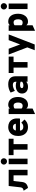

<svg xmlns="http://www.w3.org/2000/svg" viewBox="2095 -2861 969 5199"><g transform="rotate(-90 2579.5 -261.5)"><path d="M90 12 15 -105Q61 -113.5 81.2 -133Q101.5 -152.5 106 -190L143 -511H582V0H432V-379H278L250 -142Q242 -74.5 201.8 -37.2Q161.5 0 90 12Z M808 -556Q773 -556 747.5 -581.5Q722 -607 722 -642Q722 -676.5 747 -701.2Q772 -726 808 -726Q845 -726 869.5 -701.8Q894 -677.5 894 -642Q894 -606 869 -581Q844 -556 808 -556ZM733 0V-511H883V0Z M1126 0V-379H979V-511H1423V-379H1276V0Z M1741 12Q1627 12 1562 -59Q1497 -130 1497 -256Q1497 -337.5 1526.8 -397.5Q1556.5 -457.5 1611.2 -490.2Q1666 -523 1741 -523Q1806 -523 1858.2 -496.8Q1910.5 -470.5 1941.2 -416.8Q1972 -363 1972 -281Q1972 -267 1971.5 -246.2Q1971 -225.5 1968 -205H1643Q1643 -164 1669.5 -139.5Q1696 -115 1741 -115Q1780 -115 1806.2 -127.5Q1832.5 -140 1857 -169L1943 -83Q1907 -39.5 1857.5 -13.8Q1808 12 1741 12ZM1645 -317H1829Q1817 -396 1737 -396Q1700.5 -396 1675.5 -375Q1650.5 -354 1645 -317Z M2091 203V-511H2241V-477Q2274.5 -523 2341 -523Q2440 -523 2496.5 -451.8Q2553 -380.5 2553 -255Q2553 -175.5 2526 -115.5Q2499 -55.5 2450.8 -21.8Q2402.5 12 2339 12Q2274.5 12 2241 -32V136ZM2315 -133Q2357 -133 2380 -165.2Q2403 -197.5 2403 -255Q2403 -378 2315 -378Q2269 -378 2241 -350V-163Q2245.5 -150.5 2266.8 -141.8Q2288 -133 2315 -133Z M2829 12Q2744.5 12 2695.2 -32.8Q2646 -77.5 2646 -153Q2646 -202.5 2672.2 -240Q2698.5 -277.5 2745.2 -298.2Q2792 -319 2854 -319Q2885 -319 2915.2 -314.2Q2945.5 -309.5 2965 -301V-330Q2965 -362.5 2942.8 -380.2Q2920.5 -398 2880 -398Q2805.5 -398 2718 -343L2672 -458Q2719.5 -489.5 2776.8 -506.2Q2834 -523 2894 -523Q3114 -523 3114 -322V0H2965V-37Q2917.5 12 2829 12ZM2868 -113Q2925 -113 2965 -147V-189Q2926 -203 2879 -203Q2838.5 -203 2815.8 -190.2Q2793 -177.5 2793 -154Q2793 -113 2868 -113Z M3348.5 0V-379H3201.5V-511H3645.5V-379H3498.5V0Z M3819 194 3896 -6 3703 -511H3859L3960 -245Q3964 -236 3968.5 -222.5Q3973 -209 3976 -197Q3979 -209 3983.8 -222.2Q3988.5 -235.5 3992 -245L4092 -511H4247L3975 194Z M4345 203V-511H4495V-477Q4528.5 -523 4595 -523Q4694 -523 4750.5 -451.8Q4807 -380.5 4807 -255Q4807 -175.5 4780 -115.5Q4753 -55.5 4704.8 -21.8Q4656.5 12 4593 12Q4528.5 12 4495 -32V136ZM4569 -133Q4611 -133 4634 -165.2Q4657 -197.5 4657 -255Q4657 -378 4569 -378Q4523 -378 4495 -350V-163Q4499.5 -150.5 4520.8 -141.8Q4542 -133 4569 -133Z M5008 -556Q4973 -556 4947.5 -581.5Q4922 -607 4922 -642Q4922 -676.5 4947 -701.2Q4972 -726 5008 -726Q5045 -726 5069.5 -701.8Q5094 -677.5 5094 -642Q5094 -606 5069 -581Q5044 -556 5008 -556ZM4933 0V-511H5083V0Z"/></g></svg>

Font: Overpass Black
Style: Regular
Weight: 900
Designer: Delve Withrington, Dave Bailey, Thomas Jockin
Foundry: Delve Fonts LLC
Version: Version 4.000; ttfautohint (v1.8.3)